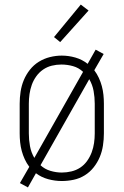

<svg xmlns="http://www.w3.org/2000/svg" viewBox="-20 -783 540 839"><path d="M102 36 67 17 108 -54Q96 -70 88 -87.5Q80 -105 75 -123.5Q70 -142 68 -161.5Q66 -181 66 -200V-330Q66 -356 70 -382.5Q74 -409 84 -433Q94 -457 110.5 -478Q127 -499 149.5 -513Q172 -527 198 -533.5Q224 -540 250 -540Q280 -540 309.5 -531.5Q339 -523 363 -504L398 -566L433 -547L392 -476Q404 -460 412 -442.5Q420 -425 425 -406.5Q430 -388 432 -368.5Q434 -349 434 -330V-200Q434 -174 430 -147.5Q426 -121 416 -97Q406 -73 389.5 -52Q373 -31 350.5 -17Q328 -3 302 2.5Q276 8 250 8Q220 8 190.5 0Q161 -8 137 -26ZM130 -93 343 -469Q324 -487 299 -494Q274 -501 248 -501Q227 -501 206.5 -496Q186 -491 168.5 -479Q151 -467 138.5 -449.5Q126 -432 119 -412.5Q112 -393 109 -372Q106 -351 106 -330V-200Q106 -172 111 -144.5Q116 -117 130 -93ZM250 -29Q271 -29 292 -34Q313 -39 330.5 -50.5Q348 -62 360.5 -79.5Q373 -97 380.5 -117Q388 -137 391 -158Q394 -179 394 -200V-330Q394 -358 389 -385.5Q384 -413 370 -437L157 -61Q175 -44 200 -36.5Q225 -29 250 -29ZM243 -599 216 -621 333 -763 367 -737Z"/></svg>

Font: Iosevka Slab Extralight
Style: Regular
Weight: 200
Monospace: yes
Designer: Belleve Invis
Foundry: Belleve Invis
Version: Version 11.1.1; ttfautohint (v1.8.3)